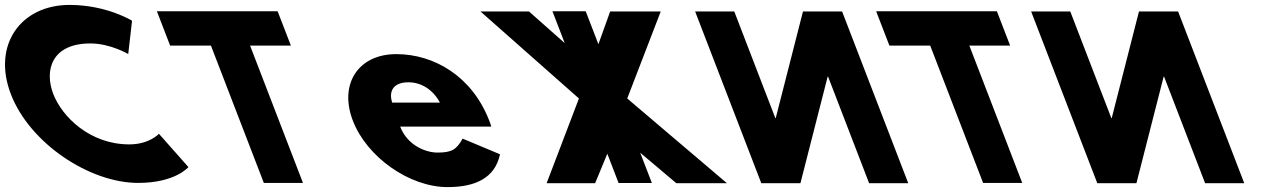

<svg xmlns="http://www.w3.org/2000/svg" viewBox="-133 -749 5176 784"><path d="M395.1 -159.4C234.4 -159.4 120.6 -271.6 84.3 -365.9C48.3 -459.4 75.6 -571.6 236.2 -571.6C317.8 -571.6 390.6 -528.3 390.6 -528.3L406.2 -664.3C406.2 -664.3 303.2 -728.9 151 -728.9C-47.9 -728.9 -166.1 -565.7 -88.5 -364.2C-11.2 -163.6 232.9 -2.1 431 -2.1C583.1 -2.1 636.4 -66.7 636.4 -66.7L516 -202.7C516 -202.7 476.7 -159.4 395.1 -159.4Z M561.7 -562.9H728.3L944.4 -1.9H1104.2L888.1 -562.9H1054.7L1000.6 -703.1H507.6Z M1873.1 -232C1871.8 -238 1867.6 -249 1864.9 -256C1795.5 -436 1641.1 -528 1485.1 -528C1330.1 -528 1250.1 -406 1307.9 -256C1365.3 -107 1539.3 15 1694.3 15C1808.3 15 1888 -22 1908.7 -119L1756 -183C1730.7 -137 1710 -126 1653 -126C1608 -126 1531.6 -153 1501.1 -232ZM1468.4 -330C1453.3 -377 1473.4 -413 1534.4 -413C1586.4 -413 1634.6 -384 1663.4 -330Z M2835.2 -1 2428.2 -346.9 2565 -702.2H2358.5L2310.5 -568.5L2258.6 -703H2122.8L2172.9 -573L2027 -702.2H1828.9L2231 -346.9L2099.1 -1H2297.1L2346.9 -121.2L2392.9 -1.8H2528.8L2481.1 -125.5L2628.6 -1Z M3248.3 -436.1H3246.6L3135.4 -0.9H2975.6L2705.5 -702.1H2865.3L3032.9 -266.9H3034.6L3145.8 -702.1H3305.6L3575.7 -0.9H3415.9Z M3498.7 -562.9H3665.3L3881.4 -1.9H4041.2L3825.1 -562.9H3991.7L3937.6 -703.1H3444.6Z M4620.3 -436.1H4618.6L4507.4 -0.9H4347.6L4077.5 -702.1H4237.3L4404.9 -266.9H4406.6L4517.8 -702.1H4677.6L4947.7 -0.9H4787.9Z"/></svg>

Font: Hussar
Style: BdOpOblFour
Weight: 700
Foundry: Cannot Into Space Fonts
Version: Version 2.00